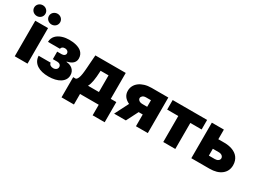

<svg xmlns="http://www.w3.org/2000/svg" viewBox="-87 -1581 3442 2551"><g transform="rotate(30 1634.5 -306.0)"><path d="M49.7 -545.5H245.7V0H49.7ZM261.4 -774.1Q278.8 -774.1 294.2 -767.9Q309.7 -761.7 321.4 -750.7Q333.1 -739.7 339.8 -724.6Q346.6 -709.5 346.6 -691.8Q346.6 -674 339.8 -658.9Q333.1 -643.8 321.4 -632.8Q309.7 -621.8 294.2 -615.6Q278.8 -609.4 261.4 -609.4Q244 -609.4 228.2 -615.6Q212.4 -621.8 200.5 -632.8Q188.6 -643.8 181.6 -658.9Q174.7 -674 174.7 -691.8Q174.7 -709.5 181.6 -724.6Q188.6 -739.7 200.5 -750.7Q212.4 -761.7 228.2 -767.9Q244 -774.1 261.4 -774.1ZM35.5 -774.1Q52.9 -774.1 68.4 -767.9Q83.8 -761.7 95.5 -750.7Q107.2 -739.7 114 -724.6Q120.7 -709.5 120.7 -691.8Q120.7 -674 114 -658.9Q107.2 -643.8 95.5 -632.8Q83.8 -621.8 68.4 -615.6Q52.9 -609.4 35.5 -609.4Q18.1 -609.4 2.3 -615.6Q-13.5 -621.8 -25.4 -632.8Q-37.3 -643.8 -44.2 -658.9Q-51.1 -674 -51.1 -691.8Q-51.1 -709.5 -44.2 -724.6Q-37.3 -739.7 -25.4 -750.7Q-13.5 -761.7 2.3 -767.9Q18.1 -774.1 35.5 -774.1Z M321 -164.8H505.7Q505.7 -154.8 510.5 -146.1Q515.3 -137.4 523.8 -131.2Q532.3 -125 544 -121.4Q555.8 -117.9 569.6 -117.9Q583.5 -117.9 595.2 -121.8Q606.9 -125.7 615.4 -132.6Q623.9 -139.6 628.7 -149.1Q633.5 -158.7 633.5 -170.5Q633.5 -181.8 629.3 -190.9Q625 -199.9 617.2 -206.5Q609.4 -213.1 598.7 -216.6Q588.1 -220.2 575.3 -220.2H507.1V-335.2H575.3Q588.1 -335.2 598.5 -338.4Q609 -341.6 616.5 -347.3Q623.9 -353 628 -360.8Q632.1 -368.6 632.1 -377.8Q632.1 -388.5 628 -397.4Q623.9 -406.2 616.5 -412.6Q609 -419 598.9 -422.6Q588.8 -426.1 576.7 -426.1Q564.6 -426.1 554.5 -423.3Q544.4 -420.5 536.9 -415.1Q529.5 -409.8 525.4 -402.5Q521.3 -395.2 521.3 -386.4H336.6Q336.6 -416.5 346.6 -440.5Q356.5 -464.5 373.8 -483Q391 -501.4 413.9 -514.7Q436.8 -528.1 462.5 -536.4Q488.3 -544.7 515.4 -548.7Q542.6 -552.6 568.2 -552.6Q593.8 -552.6 620.9 -549.9Q648.1 -547.2 674.2 -540.7Q700.3 -534.1 723.5 -522.9Q746.8 -511.7 764.4 -494.5Q782 -477.3 792.3 -453.3Q802.6 -429.3 802.6 -397.7Q802.6 -355.8 773.1 -326.3Q743.6 -296.9 683.2 -284.1V-278.4Q709.5 -277 733.7 -268.3Q757.8 -259.6 776.3 -243.6Q794.7 -227.6 805.8 -204.4Q816.8 -181.1 816.8 -150.6Q816.8 -112.2 798.3 -82.4Q779.8 -52.6 747 -32Q714.1 -11.4 668.9 -0.7Q623.6 9.9 569.6 9.9Q516.7 9.9 471.9 -0.7Q427.2 -11.4 394.2 -33Q361.2 -54.7 342 -87.5Q322.8 -120.4 321 -164.8Z M860.8 161.9V-147.7H900.6Q910.2 -151.6 917.4 -160.7Q924.7 -169.7 930.4 -183.1Q936.1 -196.4 940.2 -213.1Q944.2 -229.8 947.1 -248.6Q949.9 -267.4 951.9 -286.8Q953.8 -306.1 955.4 -324.8Q957 -343.4 958.1 -360.6Q959.2 -377.8 960.2 -392L971.6 -545.5H1437.5V-147.7H1522.7V161.9H1338.1V0H1051.1V161.9ZM1255.7 -147.7V-403.4H1133.5V-392Q1131.4 -348 1128 -311.4Q1124.6 -274.9 1119.3 -244.9Q1114 -214.8 1106.4 -190.9Q1098.7 -166.9 1088.1 -147.7Z M1573.9 0 1681.5 -210.9Q1631 -234.4 1605.1 -270.6Q1579.2 -306.8 1579.5 -355.1Q1579.2 -396.3 1597.1 -431.1Q1615.1 -465.9 1648.4 -491.3Q1681.8 -516.7 1729.2 -531.1Q1776.6 -545.5 1835.2 -545.5H2090.9V0H1909.1V-180.4H1846.2L1754.3 0ZM1764.2 -348Q1763.5 -329.9 1782 -314.3Q1800.8 -298.3 1839.5 -298.3H1909.1V-399.1H1835.2Q1799 -399.1 1780.9 -382.1Q1763.5 -365.8 1764.2 -348Z M2686.1 -545.5V-399.1H2512.8V0H2328.1V-399.1H2157.7V-545.5Z M2758.5 -545.5H2943.2V-397.7H3035.5Q3068.2 -397.7 3099.3 -392.9Q3130.3 -388.1 3158.2 -377.8Q3186.1 -367.5 3209.5 -351.6Q3233 -335.6 3250 -313.2Q3267 -290.8 3276.8 -261.7Q3286.6 -232.6 3286.9 -196Q3286.6 -105.1 3219.5 -52.6Q3153.1 0 3035.5 0H2758.5ZM2943.2 -146.3H3035.5Q3050.4 -146.3 3063.2 -150Q3076 -153.8 3085.2 -160.7Q3094.5 -167.6 3099.8 -177Q3105.1 -186.4 3105.1 -197.4Q3105.1 -209.2 3099.8 -219.1Q3094.5 -229 3085.2 -236.3Q3076 -243.6 3063.2 -247.5Q3050.4 -251.4 3035.5 -251.4H2943.2Z"/></g></svg>

Font: Inter P Black
Style: Regular
Weight: 900
Designer: Rasmus Andersson
Foundry: rsms
Version: Version 3.018;git-588b23468